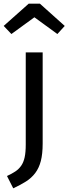

<svg xmlns="http://www.w3.org/2000/svg" viewBox="-47 -812 372 1044"><path d="M15 -627 -27 -671 109 -792H170L305 -671L265 -627L140 -718ZM-9 145Q17 133 36 120.5Q55 108 68 89.5Q81 71 87 43.5Q93 16 93 -26V-527H185V-32Q185 25 175 63.5Q165 102 144.5 129Q124 156 94 175Q64 194 25 212Z"/></svg>

Font: Feura Sans
Style: Regular
Weight: 400
Designer: Carrois Corporate & Edenspiekermann
Foundry: Carrois Corporate GbR & Edenspiekermann AG
Version: Version 1.001